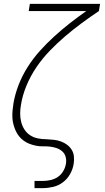

<svg xmlns="http://www.w3.org/2000/svg" viewBox="-20 -755 540 990"><path d="M201 215H158V178H201Q220 178 240.5 173.5Q261 169 278 157.5Q295 146 306 127.5Q317 109 320 89Q323 71 318.5 54Q314 37 301 25.5Q288 14 271.5 8.5Q255 3 237.5 1Q220 -1 202 -0.5Q184 0 166.5 -3.5Q149 -7 133 -13Q117 -19 103 -29Q89 -39 78.5 -52Q68 -65 61 -80.5Q54 -96 49.5 -112.5Q45 -129 44 -147Q43 -165 44.5 -183Q46 -201 49 -219V-220Q57 -268 75.5 -316Q94 -364 122 -408.5Q150 -453 185.5 -492.5Q221 -532 260 -567.5Q299 -603 340.5 -635.5Q382 -668 425 -698H128L134 -735H496L490 -698Q445 -668 401 -635.5Q357 -603 315.5 -567.5Q274 -532 236 -492.5Q198 -453 167.5 -408Q137 -363 116.5 -313.5Q96 -264 88 -214Q84 -191 84 -168.5Q84 -146 89.5 -125Q95 -104 106.5 -86.5Q118 -69 135.5 -57.5Q153 -46 175 -41.5Q197 -37 220 -37H221Q240 -36 258.5 -34Q277 -32 294.5 -25.5Q312 -19 326 -8.5Q340 2 349.5 17Q359 32 361 51Q363 70 360 89Q356 116 342 141.5Q328 167 305 184.5Q282 202 254.5 208.5Q227 215 201 215Z"/></svg>

Font: Iosevka Term Curly XLt Obl
Style: Regular
Weight: 200
Italic angle: -9°
Designer: Belleve Invis
Foundry: Belleve Invis
Version: Version 32.3.0